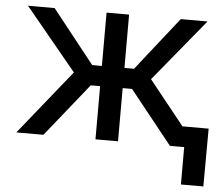

<svg xmlns="http://www.w3.org/2000/svg" viewBox="-50 -585 929 799"><g transform="rotate(5 414.5 -186.0)"><path d="M32.7 0 249.5 -269.5 35.2 -529.3H146.5L322.8 -306.6H363.3V-529.3H457.5V-306.6H497.6L673.3 -529.3H785.2L571.8 -269.5L787.6 0H674.3L496.6 -222.2H457.5V0H363.3V-222.2H324.2L146 0ZM733.9 156.2V0H696.8V-85.4H828.6L827.6 156.2Z"/></g></svg>

Font: Inter Cardless Tabular
Style: Regular
Weight: 400
Designer: Rasmus Andersson
Foundry: rsms
Version: Version 4.000;git-4fc901f